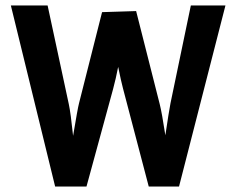

<svg xmlns="http://www.w3.org/2000/svg" viewBox="-20 -679 860 699"><path d="M294.9 0 391.6 -354.5Q402.3 -394.5 410.2 -435.5Q420.9 -382.8 427.7 -357.4L521.5 0H631.8L800.8 -659.2H674.8L600.6 -302.7Q594.7 -272.5 582 -186.5Q569.3 -269.5 561.5 -299.8L475.6 -638.7L351.6 -634.8L267.6 -302.7Q262.7 -284.2 246.1 -184.6Q237.3 -268.6 230.5 -299.8L153.3 -659.2H19.5L180.7 0Z"/></svg>

Font: Yaldevi Colombo
Style: Bold
Weight: 700
Designer: Sol Matas, Denzil Rajitha, Kosala Senevirathne and Pathum Egodawatta
Foundry: Mooniak
Version: Version 1.020 ; ttfautohint (v1.6)